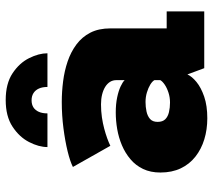

<svg xmlns="http://www.w3.org/2000/svg" viewBox="-57 -697 764 690"><g transform="rotate(-90 325.0 -352.0)"><path d="M245 11Q204.5 11 169.2 0.2Q134 -10.5 107 -31.8Q80 -53 65 -84.5Q50 -116 50 -157.5Q50 -193 62.8 -219.8Q75.5 -246.5 97.8 -265.2Q120 -284 147.8 -295.8Q175.5 -307.5 206 -312.8Q236.5 -318 266 -318Q296 -318 319.8 -313Q343.5 -308 359.5 -300.5Q375.5 -293 382 -286V-316Q382 -328.5 375.8 -338.5Q369.5 -348.5 358 -355.8Q346.5 -363 330.5 -367Q314.5 -371 295 -371Q270.5 -371 248.5 -367.8Q226.5 -364.5 207.8 -359.5Q189 -354.5 173.2 -348.8Q157.5 -343 146 -337.5L70 -472Q89.5 -482 126.2 -491Q163 -500 209.2 -506Q255.5 -512 304 -512Q340.5 -512 377.8 -507.2Q415 -502.5 449 -491Q483 -479.5 510 -459.5Q537 -439.5 552.5 -409.5Q568 -379.5 568 -337V-135H629V0H425L402.5 -60.5Q395.5 -44.5 375.5 -28Q355.5 -11.5 322.8 -0.2Q290 11 245 11ZM301.5 -123Q320 -123 337 -128.5Q354 -134 366 -142.2Q378 -150.5 382 -158V-179Q378 -186.5 366.2 -193.8Q354.5 -201 338 -206Q321.5 -211 303.5 -211Q286 -211 269.5 -207.5Q253 -204 242.5 -194.8Q232 -185.5 232 -167.5Q232 -149.5 241.5 -140Q251 -130.5 267 -126.8Q283 -123 301.5 -123ZM310.5 -713.5Q369.5 -713.5 406.5 -689Q443.5 -664.5 461 -629.5Q478.5 -594.5 478.5 -563.5H357.5Q357.5 -581.5 351.8 -594.2Q346 -607 335.2 -613.8Q324.5 -620.5 309.5 -620.5Q294.5 -620.5 284 -613.8Q273.5 -607 268 -594.2Q262.5 -581.5 262.5 -563.5H141.5Q141.5 -594.5 159.5 -629.5Q177.5 -664.5 214.8 -689Q252 -713.5 310.5 -713.5Z"/></g></svg>

Font: Trispace Thin ExtraBold
Style: Regular
Weight: 800
Version: Version 1.210